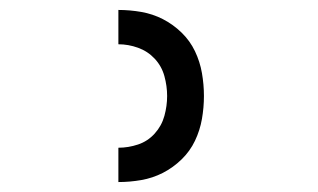

<svg xmlns="http://www.w3.org/2000/svg" viewBox="-20 -800 640 386"><path d="M218 -434V-503Q238 -503 257.5 -509.5Q277 -516 291 -531.5Q305 -547 310.5 -567Q316 -587 316 -607Q316 -627 310.5 -647Q305 -667 291 -682Q277 -697 257.5 -704Q238 -711 218 -711V-780Q241 -780 264 -776Q287 -772 307.5 -761.5Q328 -751 345 -734.5Q362 -718 372 -697Q382 -676 386 -653Q390 -630 390 -607Q390 -584 386 -561Q382 -538 372 -517Q362 -496 345 -479.5Q328 -463 307.5 -452.5Q287 -442 264 -438Q241 -434 218 -434Z"/></svg>

Font: Iosevka Extended
Style: Regular
Weight: 400
Width: 7
Monospace: yes
Designer: Belleve Invis
Foundry: Belleve Invis
Version: Version 32.5.0; ttfautohint (v1.8.4)